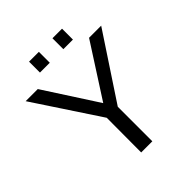

<svg xmlns="http://www.w3.org/2000/svg" viewBox="-227 -979 1120 1120"><g transform="rotate(-45 333.5 -418.5)"><path d="M379 -285V0H287L288 -285L22 -688H122L334 -360L545 -688H645ZM392 -747V-837H471V-747ZM199 -747V-837H280V-747Z"/></g></svg>

Font: Libra Sans
Style: Regular
Weight: 400
Foundry: Context Ltd
Version: Version 1.000; ttfautohint (v1.3)